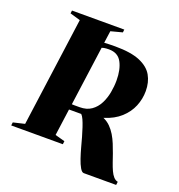

<svg xmlns="http://www.w3.org/2000/svg" viewBox="-174 -868 1033 1108"><g transform="rotate(20 342.0 -314.0)"><path d="M463.5 115.5Q452 115.5 440.2 95.5Q428.5 75.5 417.8 44Q407 12.5 398 -21.5Q390.5 -50 382.5 -78.2Q374.5 -106.5 366.2 -131.2Q358 -156 349.8 -174.2Q341.5 -192.5 333 -200.5Q320.5 -200.5 308 -200.5Q295.5 -200.5 283 -200.5Q270.5 -200.5 258 -200.5L235.5 -36L295.5 -19.5L293 0H-24L-21.5 -19.5L48.5 -36L140 -706.5L76.5 -725L79 -743H400L398 -725L327.5 -706.5L317 -632Q333 -633 349.5 -633.5Q366 -634 384.5 -634Q481 -634 536.2 -610.8Q591.5 -587.5 614.8 -546.5Q638 -505.5 638 -451.5Q638 -403 619.5 -358Q601 -313 562.2 -277.8Q523.5 -242.5 461.5 -223Q486.5 -212 505 -193.5Q523.5 -175 537.5 -151.8Q551.5 -128.5 562.2 -102.2Q573 -76 582.5 -49Q591.5 -23 600 1.8Q608.5 26.5 617.8 46.8Q627 67 638.5 79.8Q650 92.5 665 95.5L662.5 115.5ZM263 -234.5Q271 -234 279 -234Q287 -234 295 -234Q303 -234 311 -234Q354 -234 382.5 -254Q411 -274 427.8 -306.8Q444.5 -339.5 451.5 -377.5Q458.5 -415.5 458.5 -451.5Q458.5 -518.5 435.2 -562Q412 -605.5 356.5 -605.5Q348.5 -605.5 340.8 -605Q333 -604.5 326 -603.2Q319 -602 313 -599.5Z"/></g></svg>

Font: Merriweather 144pt Black
Style: Italic
Weight: 900
Italic angle: -7.8°
Version: Version 2.101